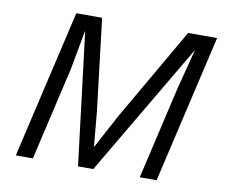

<svg xmlns="http://www.w3.org/2000/svg" viewBox="-74 -751 985 842"><g transform="rotate(10 418.5 -330.0)"><path d="M47 0 200 -660H315L364 -250L378 -97H379L460 -248L698 -660H827L674 0H599L695 -415L740 -589H739L392 0H324L252 -589H251L219 -415L123 0Z"/></g></svg>

Font: Elaine Sans
Style: Italic
Weight: 400
Italic angle: -13°
Designer: Wei Huang
Foundry: Wei Huang
Version: Version 2.001;December 24, 2019;FontCreator 12.0.0.2547 64-b